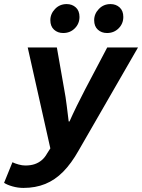

<svg xmlns="http://www.w3.org/2000/svg" viewBox="-69 -731 697 942"><path d="M46 191Q19 191 -7.5 183.5Q-34 176 -49 166L-8 65Q4 71 22 76Q40 81 55 81Q81 81 100.5 74.5Q120 68 135.5 55Q151 42 162 22L178 -3L67 -498H210L246 -293Q253 -257 258.5 -212Q264 -167 268 -135H272Q286 -167 308 -212Q330 -257 349 -293L457 -498H608L317 7Q281 71 241 111.5Q201 152 153 171.5Q105 191 46 191ZM241 -569Q214 -569 196 -585.5Q178 -602 178 -632Q178 -663 201 -687Q224 -711 258 -711Q285 -711 303 -694.5Q321 -678 321 -648Q321 -615 298 -592Q275 -569 241 -569ZM456 -569Q429 -569 411 -585.5Q393 -602 393 -632Q393 -663 416 -687Q439 -711 473 -711Q500 -711 518 -694.5Q536 -678 536 -648Q536 -615 513 -592Q490 -569 456 -569Z"/></svg>

Font: Source Code Pro ExtraLight ExtraBold
Style: Italic
Weight: 800
Italic angle: -11°
Monospace: yes
Version: Version 1.016;hotconv 1.0.116;makeotfexe 2.5.65601